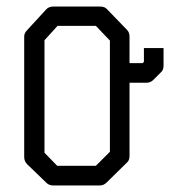

<svg xmlns="http://www.w3.org/2000/svg" viewBox="-20 -617 580 587"><path d="M420 -470H480V-416Q480 -402 471 -395L449 -373Q440 -364 428 -364H376V-140Q376 -126 367 -119L306 -59Q297 -50 285 -50H143Q130 -50 122 -58L63 -115Q54 -124 54 -137V-506Q54 -516 64 -526L121 -588Q129 -597 143 -597H286Q301 -597 308 -588L368 -526Q376 -518 376 -505V-424H416L420 -428ZM116 -494V-150L155 -110H273L316 -153V-493L273 -538H156Z"/></svg>

Font: 3270 Nerd Font Mono
Style: Regular
Weight: 400
Monospace: yes
Version: Version 3.0.1;Nerd Fonts 3.0.0